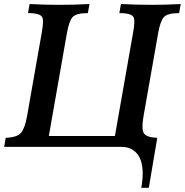

<svg xmlns="http://www.w3.org/2000/svg" viewBox="-30 -713 897 932"><path d="M692.4 198.7H655.8Q662.6 160.6 662.6 128.4Q662.6 65.9 635.3 33Q607.9 0 560.1 0H-9.8L-2.4 -43.9Q54.7 -46.4 73 -69.3Q91.3 -92.3 101.6 -150.9L172.9 -555.7Q178.7 -586.9 178.7 -606.4Q178.7 -619.1 176.3 -626.5Q168.9 -649.4 106 -649.4L113.8 -693.4Q193.8 -689.5 255.4 -689.5Q329.6 -689.5 404.3 -693.4L396.5 -649.4Q337.9 -649.4 321.3 -628.7Q304.7 -607.9 294.9 -552.7L207 -52.7H527.8L616.2 -555.7Q622.1 -586.9 622.1 -606.4Q622.1 -619.1 619.6 -626.5Q612.3 -649.4 549.3 -649.4L557.1 -693.4Q637.2 -689.5 708 -689.5Q772.5 -689.5 847.2 -693.4L839.4 -649.4Q780.8 -649.4 764.2 -628.7Q747.6 -607.9 737.8 -552.7L667 -150.9Q661.6 -120.1 661.6 -99.6Q661.6 -74.2 669.9 -64Q684.1 -45.9 733.4 -43.9Z"/></svg>

Font: Kelvinch
Style: Bold Italic
Weight: 700
Italic angle: -10°
Designer: Paul James Miller
Foundry: High-Logic / Made with FontCreator
Version: Version 3.30 September 23, 2016